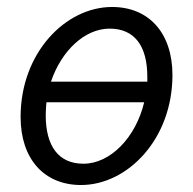

<svg xmlns="http://www.w3.org/2000/svg" viewBox="-20 -518 554 550"><path d="M212 12C345 12 474 -119 474 -303C474 -424 406 -498 301 -498C168 -498 39 -367 39 -183C39 -62 107 12 212 12ZM294 -436C365 -436 402 -387 402 -298C402 -293 402 -288 402 -284H126C156 -373 223 -436 294 -436ZM219 -49C148 -49 111 -99 111 -188C111 -201 112 -213 113 -225H393C369 -124 296 -49 219 -49Z"/></svg>

Font: Source Sans Pro
Style: Italic
Weight: 400
Italic angle: -11°
Designer: Paul D. Hunt
Foundry: Adobe Systems Incorporated
Version: Version 3.006;hotconv 1.0.111;makeotfexe 2.5.65597